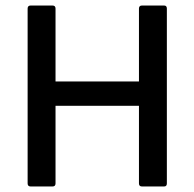

<svg xmlns="http://www.w3.org/2000/svg" viewBox="-20 -675 704 695"><path d="M91 0Q80 0 80 -11V-644Q80 -655 91 -655H170Q181 -655 181 -644V-380H483V-644Q483 -655 494 -655H574Q584 -655 584 -644V-11Q584 0 574 0H494Q483 0 483 -11V-292H181V-11Q181 0 170 0Z"/></svg>

Font: Sofia Sans SemiBold
Style: Regular
Weight: 600
Designer: Botio Nikoltchev, Ani Petrova
Foundry: lettersoup
Version: Version 4.101; ttfautohint (v1.8.4.7-5d5b)